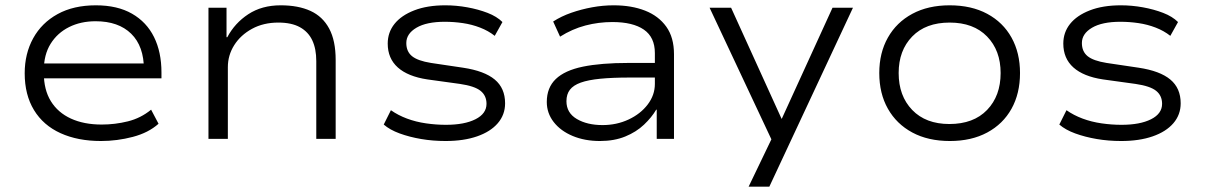

<svg xmlns="http://www.w3.org/2000/svg" viewBox="-20 -523 4539 723"><path d="M360 8Q273 8 208 -21.5Q143 -51 108 -108.5Q73 -166 73 -247Q73 -321 105 -379Q137 -437 197 -470Q257 -503 341 -503Q422 -503 477 -471.5Q532 -440 560 -383.5Q588 -327 588 -250V-228H124V-284H546L522 -261Q522 -349 474 -396Q426 -443 340 -443Q284 -443 240 -421Q196 -399 170.5 -358Q145 -317 145 -258V-248Q145 -185 171.5 -142Q198 -99 247 -76.5Q296 -54 363 -54Q413 -54 461.5 -66Q510 -78 549 -110L577 -57Q539 -23 480 -7.5Q421 8 360 8Z M765 0V-494H833V-383H836Q864 -436 915 -469.5Q966 -503 1037 -503Q1103 -503 1149 -482Q1195 -461 1219.5 -415.5Q1244 -370 1244 -297V0H1171V-293Q1171 -339 1156 -371Q1141 -403 1109.5 -420.5Q1078 -438 1028 -438Q972 -438 929 -414.5Q886 -391 862 -353Q838 -315 838 -270V0Z M1658 8Q1610 8 1566 0.5Q1522 -7 1485 -20.5Q1448 -34 1425 -54L1452 -108Q1479 -89 1512.5 -76.5Q1546 -64 1584 -58.5Q1622 -53 1659 -53Q1729 -53 1770.5 -74Q1812 -95 1812 -132Q1812 -163 1789.5 -181Q1767 -199 1712 -207L1589 -224Q1516 -235 1478 -269Q1440 -303 1440 -359Q1440 -401 1465.5 -433Q1491 -465 1540 -484Q1589 -503 1657 -503Q1698 -503 1739.5 -495.5Q1781 -488 1816 -474.5Q1851 -461 1872 -440L1843 -388Q1819 -407 1788 -419Q1757 -431 1723 -436Q1689 -441 1655 -441Q1586 -441 1548 -418.5Q1510 -396 1510 -361Q1510 -329 1531.5 -311.5Q1553 -294 1603 -286L1724 -268Q1804 -256 1843 -223.5Q1882 -191 1882 -134Q1882 -91 1854.5 -59Q1827 -27 1776.5 -9.5Q1726 8 1658 8Z M2239 8Q2182 8 2136.5 -11Q2091 -30 2065 -63.5Q2039 -97 2039 -139Q2039 -193 2073 -225.5Q2107 -258 2175 -272Q2243 -286 2347 -286H2461V-231H2351Q2286 -231 2240.5 -226.5Q2195 -222 2167 -212Q2139 -202 2126 -185Q2113 -168 2113 -142Q2113 -98 2152 -75Q2191 -52 2249 -52Q2302 -52 2347 -73Q2392 -94 2419 -129.5Q2446 -165 2446 -207V-323Q2446 -383 2404.5 -411.5Q2363 -440 2286 -440Q2234 -440 2184.5 -427Q2135 -414 2089 -385L2063 -442Q2094 -462 2131.5 -475Q2169 -488 2209.5 -495.5Q2250 -503 2291 -503Q2358 -503 2409 -483Q2460 -463 2489 -422.5Q2518 -382 2518 -319V0H2453V-110H2451Q2434 -81 2405 -53.5Q2376 -26 2334.5 -9Q2293 8 2239 8Z M2799 180 2899 -28V32L2652 -494H2733L2923 -76H2924L3115 -494H3192L2877 180Z M3557 8Q3475 8 3415.5 -24Q3356 -56 3323.5 -113.5Q3291 -171 3291 -248Q3291 -324 3323.5 -381.5Q3356 -439 3415.5 -471Q3475 -503 3556 -503Q3638 -503 3697.5 -471Q3757 -439 3789 -381.5Q3821 -324 3821 -248Q3821 -171 3789 -113.5Q3757 -56 3697.5 -24Q3638 8 3557 8ZM3555 -56Q3646 -56 3697 -109Q3748 -162 3748 -248Q3748 -333 3697 -385.5Q3646 -438 3556 -438Q3466 -438 3415 -385.5Q3364 -333 3364 -248Q3364 -162 3415 -109Q3466 -56 3555 -56Z M4202 8Q4154 8 4110 0.5Q4066 -7 4029 -20.5Q3992 -34 3969 -54L3996 -108Q4023 -89 4056.5 -76.5Q4090 -64 4128 -58.5Q4166 -53 4203 -53Q4273 -53 4314.5 -74Q4356 -95 4356 -132Q4356 -163 4333.5 -181Q4311 -199 4256 -207L4133 -224Q4060 -235 4022 -269Q3984 -303 3984 -359Q3984 -401 4009.5 -433Q4035 -465 4084 -484Q4133 -503 4201 -503Q4242 -503 4283.5 -495.5Q4325 -488 4360 -474.5Q4395 -461 4416 -440L4387 -388Q4363 -407 4332 -419Q4301 -431 4267 -436Q4233 -441 4199 -441Q4130 -441 4092 -418.5Q4054 -396 4054 -361Q4054 -329 4075.5 -311.5Q4097 -294 4147 -286L4268 -268Q4348 -256 4387 -223.5Q4426 -191 4426 -134Q4426 -91 4398.5 -59Q4371 -27 4320.5 -9.5Q4270 8 4202 8Z"/></svg>

Font: Nunito Sans 7pt SemiExpanded Light
Style: Regular
Weight: 300
Width: 6
Designer: Vernon Adams
Foundry: Vernon Adams
Version: Version 3.101;gftools[0.9.27]